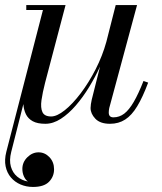

<svg xmlns="http://www.w3.org/2000/svg" viewBox="-53 -480 643 760"><path d="M515 -159.5 533.5 -153Q512 -95.5 490.2 -59.5Q468.5 -23.5 442.5 -6.8Q416.5 10 382.5 10Q343.5 10 324.5 -10Q305.5 -30 305.5 -52.5Q305.5 -58.5 306.8 -67.8Q308 -77 310 -85L343 -216.5Q324.5 -176 300 -135.8Q275.5 -95.5 247 -62.5Q218.5 -29.5 188 -9.8Q157.5 10 126.5 10Q95 10 76.5 -0.2Q58 -10.5 49.5 -28Q41 -45.5 39.5 -68L-8.5 121Q-17 154.5 -10 179.2Q-3 204 15 219Q33 234 57.5 238.5Q48 232 41.8 218.5Q35.5 205 35.5 188.5Q35.5 162 55.2 142.5Q75 123 99.5 123Q124.5 123 142.8 142.2Q161 161.5 161 190Q161 219 141 239.5Q121 260 77.5 260Q51 260 28.2 250.2Q5.5 240.5 -10 222.2Q-25.5 204 -30.8 178.2Q-36 152.5 -28 121L117 -440.5H51V-460H206.5L125.5 -152.5Q115.5 -113.5 111.2 -83.5Q107 -53.5 115 -36.2Q123 -19 149.5 -19Q172.5 -19 203.5 -43.8Q234.5 -68.5 266.5 -110.8Q298.5 -153 325.5 -205.8Q352.5 -258.5 368 -314.5L405 -460H489.5L379.5 -52.5Q378.5 -48 378 -43.2Q377.5 -38.5 377.5 -34.5Q377.5 -15.5 396 -15.5Q419.5 -15.5 438.8 -30.2Q458 -45 476.5 -76.8Q495 -108.5 515 -159.5Z"/></svg>

Font: Bodoni Moda SC
Style: Italic
Weight: 400
Italic angle: -13°
Designer: Owen Earl
Foundry: indestructible type
Version: Version 2.005